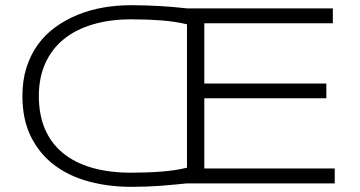

<svg xmlns="http://www.w3.org/2000/svg" viewBox="-20 -703 1379 736"><path d="M696.8 0Q670.9 2.4 645.8 4.9Q620.6 7.3 594.5 9.3Q568.4 11.2 540.8 12.2Q513.2 13.2 482.9 13.2Q396.5 13.2 320.3 -7.3Q244.1 -27.8 187.7 -70.6Q131.3 -113.3 98.6 -179Q65.9 -244.6 65.9 -335Q65.9 -395 81.5 -444.1Q97.2 -493.2 125.2 -532Q153.3 -570.8 192.4 -599.1Q231.4 -627.4 277.6 -646.2Q323.7 -665 376 -674.1Q428.2 -683.1 482.9 -683.1Q513.2 -683.1 540.8 -682.1Q568.4 -681.2 594.5 -679.7Q620.6 -678.2 645.8 -676Q670.9 -673.8 696.8 -670.9H1255.9V-613.8H763.2V-382.8H1231V-326.2H763.2V-57.1H1263.2V0ZM482.9 -41Q543.9 -41 598.1 -45.2Q652.3 -49.3 696.8 -60.1V-609.9Q652.3 -620.6 598.1 -624.8Q543.9 -628.9 482.9 -628.9Q401.4 -628.9 335.7 -609.4Q270 -589.8 224.1 -552.5Q178.2 -515.1 153.6 -460.2Q128.9 -405.3 128.9 -335Q128.9 -263.7 152.1 -209Q175.3 -154.3 220.5 -116.9Q265.6 -79.6 331.5 -60.3Q397.5 -41 482.9 -41Z"/></svg>

Font: Syncopate
Style: Regular
Weight: 300
Width: 7
Designer: Astigmatic (AOETI)
Foundry: Astigmatic (AOETI)
Version: Version 001.000